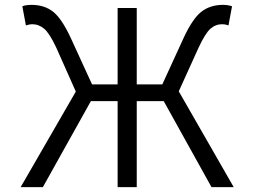

<svg xmlns="http://www.w3.org/2000/svg" viewBox="-20 -765 1040 785"><path d="M710.9 -391.6 935.5 0H844.7L649.4 -351.6H539.1V0H460.9V-351.6H351.6L155.3 0H64.5L290 -390.6L210 -570.3Q182.6 -628.9 160.6 -647.5Q138.7 -666 111.3 -666Q100.6 -666 85.9 -661.1L71.3 -739.3Q85.9 -745.1 109.4 -745.1Q161.1 -745.1 196.8 -717.3Q232.4 -689.5 269.5 -609.4L356.4 -419.9H460.9V-732.4H539.1V-419.9H643.6L730.5 -609.4Q767.6 -689.5 803.7 -717.3Q839.8 -745.1 891.6 -745.1Q912.1 -745.1 928.7 -739.3L914.1 -661.1Q901.4 -666 888.7 -666Q861.3 -666 840.3 -647.5Q819.3 -628.9 792 -570.3Z"/></svg>

Font: Gen Shin Gothic Monospace Normal
Style: Regular
Weight: 350
Designer: [Source Han Sans]
Ryoko NISHIZUKA  (kana & ideographs); Paul D. Hunt (Latin, Greek & Cyrillic); Wenlong ZHANG  (bopomofo
Version: Version 1.002.20150607